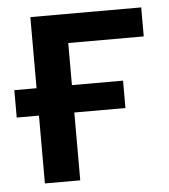

<svg xmlns="http://www.w3.org/2000/svg" viewBox="-44 -581 548 621"><g transform="rotate(-5 229.5 -270.0)"><path d="M437 -445.8H191.9V-309.1H357.9V-220.2H191.9V0H77.1V-220.2H4.9V-309.1H77.1V-540H437Z"/></g></svg>

Font: OpenSans-Semibold
Style: Regular
Weight: 600
Foundry: Ascender Corporation
Version: Version 1.10